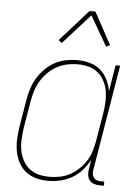

<svg xmlns="http://www.w3.org/2000/svg" viewBox="-54 -788 607 838"><g transform="rotate(5 250.0 -369.0)"><path d="M188 8Q161 8 136 1.5Q111 -5 91 -20.5Q71 -36 59 -58.5Q47 -81 42 -106.5Q37 -132 38 -159Q39 -186 43 -213L63 -333Q67 -358 74.5 -382.5Q82 -407 95.5 -430Q109 -453 128 -472.5Q147 -492 170.5 -505Q194 -518 219.5 -523Q245 -528 270 -528Q298 -528 325 -520.5Q352 -513 371.5 -496Q391 -479 403 -455Q415 -431 419 -404L438 -520H458L381 -56Q379 -47 380.5 -38Q382 -29 387.5 -22Q393 -15 401.5 -12.5Q410 -10 419 -10H433V8H416Q403 8 391 4.5Q379 1 371 -8Q363 -17 361 -30Q359 -43 361 -56L368 -100Q355 -75 336 -53.5Q317 -32 292.5 -18Q268 -4 241 2Q214 8 188 8ZM192 -10Q215 -10 238.5 -14.5Q262 -19 283.5 -31Q305 -43 323 -60.5Q341 -78 353.5 -99Q366 -120 372.5 -143Q379 -166 383 -189L403 -309Q407 -333 408 -357.5Q409 -382 405 -405Q401 -428 390 -448.5Q379 -469 361.5 -483.5Q344 -498 321 -504Q298 -510 273 -510Q250 -510 226.5 -505Q203 -500 182 -488.5Q161 -477 143 -459Q125 -441 112.5 -420Q100 -399 93 -376Q86 -353 82 -330L62 -210Q59 -186 57.5 -161.5Q56 -137 60.5 -114Q65 -91 75.5 -71Q86 -51 103.5 -36.5Q121 -22 144 -16Q167 -10 192 -10ZM195 -596 181 -608 304 -746H330L406 -606L390 -597L314 -728Z"/></g></svg>

Font: Iosevka Thin
Style: Italic
Weight: 100
Italic angle: -9°
Monospace: yes
Designer: Belleve Invis
Foundry: Belleve Invis
Version: Version 32.5.0; ttfautohint (v1.8.4)